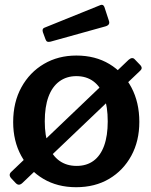

<svg xmlns="http://www.w3.org/2000/svg" viewBox="-20 -772 631 802"><path d="M75 -9Q67 -1 59.5 -0.5Q52 0 44 -9L29 -25Q13 -41 27 -54L517 -522Q532 -535 542 -525L567 -499Q577 -487 566 -477ZM298 10Q220 10 161 -25Q102 -60 68.5 -121.5Q35 -183 35 -262Q35 -345 69.5 -407.5Q104 -470 163.5 -505Q223 -540 299 -540Q378 -540 437 -504.5Q496 -469 529 -406.5Q562 -344 562 -263Q562 -183 528.5 -121.5Q495 -60 436 -25Q377 10 298 10ZM300 -79Q342 -79 371 -100.5Q400 -122 415 -163.5Q430 -205 430 -265Q430 -326 415 -368Q400 -410 370.5 -432Q341 -454 299 -454Q258 -454 228 -432Q198 -410 182.5 -368Q167 -326 167 -265Q167 -205 182.5 -163.5Q198 -122 228 -100.5Q258 -79 300 -79ZM416 -743 435 -685Q441 -668 421 -662L191 -598Q182 -596 177.5 -598Q173 -600 170 -608L159 -638Q155 -652 165 -656L400 -751Q411 -755 416 -743Z"/></svg>

Font: Libre Franklin Thin SemiBold
Style: Regular
Weight: 600
Version: Version 3.000